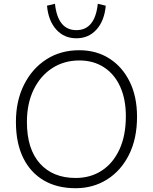

<svg xmlns="http://www.w3.org/2000/svg" viewBox="-20 -985 807 1013"><path d="M379 8Q281 8 210.5 -33.5Q140 -75 102 -153Q64 -231 64 -342Q64 -453 107 -538.5Q150 -624 225 -672Q300 -720 398 -720Q489 -720 557.5 -676Q626 -632 664.5 -553.5Q703 -475 703 -369Q703 -254 661 -169.5Q619 -85 545.5 -38.5Q472 8 379 8ZM379 -46Q457 -46 516.5 -84.5Q576 -123 610 -196Q644 -269 644 -372Q644 -462 614 -528Q584 -594 528.5 -630Q473 -666 399 -666Q318 -666 255.5 -625.5Q193 -585 157.5 -512Q122 -439 122 -341Q122 -199 190.5 -122.5Q259 -46 379 -46ZM496 -965 538 -955Q531 -876 489.5 -829.5Q448 -783 383 -783Q318 -783 276.5 -829.5Q235 -876 228 -955L270 -965Q285 -826 383 -826Q481 -826 496 -965Z"/></svg>

Font: Livvic Light
Style: Regular
Weight: 300
Designer: Jacques Le Bailly, Baron von Fonthausen
Version: Version 1.001; ttfautohint (v1.8.2)